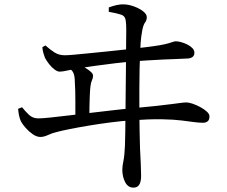

<svg xmlns="http://www.w3.org/2000/svg" viewBox="-20 -800 1040 879"><path d="M591 59Q566 59 553 34Q540 9 540 -23Q540 -39 545 -63Q550 -87 552 -132Q553 -153 553.5 -194.5Q554 -236 554.5 -286.5Q555 -337 555.5 -388.5Q556 -440 556.5 -482Q557 -524 557 -546Q557 -580 557.5 -610Q558 -640 558 -664Q558 -688 556 -703Q554 -726 535.5 -732.5Q517 -739 478 -746V-766Q497 -773 515 -777Q533 -781 549 -780Q571 -779 595 -770Q619 -761 635.5 -748Q652 -735 652 -722Q652 -707 644.5 -697.5Q637 -688 632 -665Q626 -634 624 -606Q622 -578 621 -547Q620 -522 619 -483Q618 -444 618 -397.5Q618 -351 618 -301.5Q618 -252 619 -206Q620 -160 621 -122Q623 -84 624.5 -49.5Q626 -15 626 5Q626 32 617.5 45.5Q609 59 591 59ZM325 -251Q325 -268 325 -291Q325 -314 325 -338Q325 -362 324.5 -383Q324 -404 323 -415Q323 -443 319 -457.5Q315 -472 306.5 -479.5Q298 -487 286 -494L289 -507Q305 -507 319 -505.5Q333 -504 349 -499Q360 -496 373 -488Q386 -480 396 -471Q406 -462 406 -453Q406 -443 401 -432.5Q396 -422 394 -404Q392 -386 391 -362Q390 -338 389.5 -310.5Q389 -283 389 -252ZM165 -173Q148 -173 130 -185.5Q112 -198 97.5 -214.5Q83 -231 76 -244Q70 -257 67 -272Q64 -287 63 -302L81 -309Q95 -291 112.5 -274.5Q130 -258 155 -258Q171 -258 206.5 -261.5Q242 -265 290.5 -271Q339 -277 392 -283Q445 -289 495 -295Q545 -301 583 -304Q650 -310 694.5 -315Q739 -320 766 -323.5Q793 -327 808.5 -329Q824 -331 834 -331Q845 -331 862.5 -325Q880 -319 897.5 -309.5Q915 -300 927 -289Q939 -278 939 -267Q939 -251 930.5 -244.5Q922 -238 910 -238Q892 -238 869 -241Q846 -244 811 -248.5Q776 -253 720 -254Q664 -255 580 -249Q536 -246 485.5 -239.5Q435 -233 387 -225Q339 -217 301.5 -209.5Q264 -202 245 -197Q219 -191 200 -182Q181 -173 165 -173ZM253 -472Q243 -472 229.5 -482Q216 -492 204.5 -507Q193 -522 186 -535Q182 -545 178.5 -557.5Q175 -570 174 -584L188 -592Q209 -573 229.5 -560Q250 -547 276 -547Q292 -547 323.5 -550Q355 -553 396 -557Q437 -561 480.5 -565.5Q524 -570 564.5 -574.5Q605 -579 635.5 -582.5Q666 -586 679 -588Q716 -593 736.5 -598Q757 -603 768 -607Q779 -611 785 -611Q795 -611 809.5 -607Q824 -603 838 -596Q852 -589 861 -579.5Q870 -570 870 -558Q870 -545 860.5 -538.5Q851 -532 835 -532Q819 -531 791 -530Q763 -529 727.5 -527.5Q692 -526 655.5 -523.5Q619 -521 587 -519Q553 -516 508 -510.5Q463 -505 418.5 -499Q374 -493 342 -487Q319 -484 292.5 -478Q266 -472 253 -472Z"/></svg>

Font: Noto Serif JP ExtraLight Medium
Style: Regular
Weight: 500
Version: Version 2.003-H1;hotconv 1.1.1;makeotfexe 2.6.0